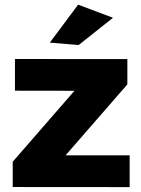

<svg xmlns="http://www.w3.org/2000/svg" viewBox="-20 -789 595 810"><path d="M43.1 -540.1 517.3 -539.7V-433.1L256.7 -133.7H526.9V0.4L33.6 0V-106.6L294.1 -406L43.1 -406.4ZM309.6 -769.3 456.7 -714 311.9 -599.1 190 -609.1Z"/></svg>

Font: Alexandria
Style: Regular
Weight: 400
Designer: Mohamed Gaber
Foundry: Kief Type Foundry
Version: Version 5.100